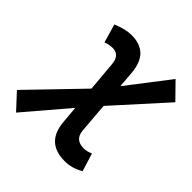

<svg xmlns="http://www.w3.org/2000/svg" viewBox="-279 -682 1071 1071"><g transform="rotate(45 256.5 -146.0)"><path d="M6.3 234.4 -79.6 141.6 254.9 -205.1 502.9 -527.3 593.8 -434.6 284.2 -91.8ZM390.1 234.4Q316.9 234.4 276.9 197.8Q236.8 161.1 230 83.5L193.8 -334.5Q190.9 -369.1 175.3 -385.5Q159.7 -401.9 132.3 -401.9Q104.5 -401.9 78.1 -391.1L46.4 -501Q79.6 -514.6 106 -521Q132.3 -527.3 156.2 -527.3Q224.6 -527.3 262 -490.7Q299.3 -454.1 305.7 -376.5L339.8 42Q342.8 76.2 361.3 92.5Q379.9 108.9 414.1 108.9Q439.5 108.9 466.8 96.2L500 203.1Q471.7 219.2 445.1 226.8Q418.5 234.4 390.1 234.4Z"/></g></svg>

Font: Cascadia Code PL
Style: Italic
Weight: 400
Italic angle: -10°
Monospace: yes
Designer: Aaron Bell
Foundry: Saja Typeworks
Version: Version 2404.023